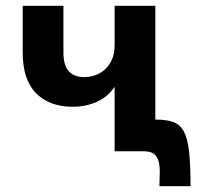

<svg xmlns="http://www.w3.org/2000/svg" viewBox="-20 -520 699 660"><path d="M374 -222Q351 -187 313 -170Q275 -153 230 -153Q150 -153 104 -199.5Q58 -246 58 -340V-500H198V-340Q198 -296 216 -275.5Q234 -255 270 -255Q297 -255 320.5 -267Q344 -279 359 -304Q374 -329 374 -365V-500H514V0H374ZM514 -109Q552 -109 575.5 -100.5Q599 -92 612 -68Q625 -44 630 1.5Q635 47 635 120H528Q528 100 529 79Q530 58 526.5 40Q523 22 511.5 11Q500 0 475 0Z"/></svg>

Font: Moderustic SemiBold
Style: Regular
Weight: 600
Designer: Tural Alisoy
Foundry: TAFT Foundry
Version: Version 2.120